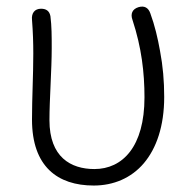

<svg xmlns="http://www.w3.org/2000/svg" viewBox="-20 -561 593 594"><path d="M475 -404C468 -443 459 -482 445 -520C439 -537 427 -544 409 -539C389 -533 383 -518 390 -499C418 -414 427 -336 427 -260C427 -107 359 -38 272 -38C199 -38 133 -75 133 -189C133 -253 140 -345 140 -412C140 -448 140 -480 136 -511C133 -527 123 -534 107 -534C87 -534 77 -520 79 -500C82 -461 83 -429 83 -395C83 -327 79 -259 79 -191C79 -46 158 13 270 13C331 13 386 -10 425 -56C464 -102 488 -171 488 -261C488 -310 484 -357 475 -404Z"/></svg>

Font: GenSenRounded2 TW L
Style: Regular
Weight: 300
Version: Version 2.100;PS 2.1;hotconv 16.6.51;makeotf.lib2.5.65220 DE